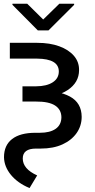

<svg xmlns="http://www.w3.org/2000/svg" viewBox="-20 -771 498 1009"><path d="M31.7 -545.9H175.8Q242.2 -545.9 291.5 -527.8Q340.8 -509.8 368.4 -477.8Q396 -445.8 395.5 -402.8Q395.5 -336.9 334.7 -297.1Q273.9 -257.3 170.9 -257.8H98.1V-317.4H169.9Q225.6 -317.9 257.3 -338.6Q289.1 -359.4 289.1 -395.5Q289.1 -428.7 260.5 -445.6Q231.9 -462.4 175.8 -462.9H31.7ZM98.1 -296.9H170.4Q286.1 -296.9 347.4 -263.7Q408.7 -230.5 409.2 -157.2Q409.2 -109.9 382.8 -72Q356.4 -34.2 308.3 -12.2Q260.3 9.8 193.4 9.8H169.4Q99.6 9.8 99.6 62Q99.6 116.7 175.3 150.9L135.3 217.3Q73.2 191.4 37.6 148.2Q2 105 1 55.2Q1 -7.3 43.5 -40.3Q85.9 -73.2 166.5 -73.2H189.5Q242.7 -73.2 272.5 -94Q302.2 -114.7 302.7 -154.8Q302.2 -195.3 269.3 -216.6Q236.3 -237.8 169.4 -237.3H98.1ZM123 -751.5 207 -668.5 292 -751.5H369.6V-745.6L234.9 -611.3H178.7L45.4 -745.6V-751.5Z"/></svg>

Font: Inter Cardless Tabular
Style: Regular
Weight: 400
Designer: Rasmus Andersson
Foundry: rsms
Version: Version 4.000;git-4fc901f